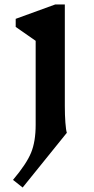

<svg xmlns="http://www.w3.org/2000/svg" viewBox="-20 -572 420 856"><path d="M278 20 81 264 38 230Q98 159 118.5 109Q139 59 139 -15V-390L50 -452V-488L226 -552H269V-99Q269 -59 271.5 -25.5Q274 8 278 20Z"/></svg>

Font: Inknut Antiqua Medium
Style: Regular
Weight: 500
Designer: Claus Eggers Sørensen
Foundry: Claus Eggers Sørensen
Version: Version 1.003; ttfautohint (v1.8.2) -l 8 -r 50 -G 200 -x 14 